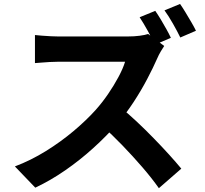

<svg xmlns="http://www.w3.org/2000/svg" viewBox="-20 -887 1040 975"><path d="M768.4 -831.9Q781.4 -813.3 796.8 -787.8Q812.2 -762.2 826 -737.2Q839.8 -712.2 847.7 -694.9L767.5 -660.6Q751.9 -691.4 730.5 -730.2Q709.1 -769 689.1 -799.4ZM894.4 -866.9Q907.6 -848.1 922.8 -822.8Q938 -797.5 952.4 -773Q966.7 -748.5 975.1 -730.9L895.6 -696.6Q880.2 -728.3 858 -767.3Q835.8 -806.4 815.3 -834.4ZM813.9 -653.7Q807.7 -645 796.6 -626.1Q785.5 -607.2 778.8 -591.2Q758.2 -544.1 727.6 -485.9Q697 -427.6 658.6 -368.9Q620.2 -310.3 577.1 -260.2Q521.3 -196.3 453.8 -135.2Q386.3 -74 311.7 -22.4Q237.1 29.3 159.2 66L55.6 -41.9Q136.6 -72.5 212.8 -119.7Q288.9 -167 354 -221.8Q419.1 -276.7 465.7 -328.6Q499.2 -366.2 528.8 -409.4Q558.4 -452.6 581.3 -495.4Q604.3 -538.2 615.2 -573.5Q605.1 -573.5 579 -573.5Q552.9 -573.5 518.3 -573.5Q483.6 -573.5 446 -573.5Q408.3 -573.5 373.6 -573.5Q339 -573.5 312.9 -573.5Q286.7 -573.5 275.8 -573.5Q255.4 -573.5 232 -572.1Q208.6 -570.7 188.5 -569Q168.4 -567.4 157.5 -566.6V-709.1Q171.5 -707.6 193.8 -705.8Q216.1 -704 238.8 -702.9Q261.4 -701.8 275.8 -701.8Q289.1 -701.8 316.8 -701.8Q344.6 -701.8 380.6 -701.8Q416.7 -701.8 455.2 -701.8Q493.8 -701.8 529.2 -701.8Q564.5 -701.8 591 -701.8Q617.4 -701.8 628.5 -701.8Q661.7 -701.8 689.4 -705.5Q717.2 -709.2 732.2 -714.4ZM590.1 -343.1Q629.2 -311.8 673 -270.8Q716.8 -229.8 759.7 -185.7Q802.7 -141.6 839.4 -101.1Q876 -60.5 900.7 -30.6L786.8 68.6Q750.2 16.8 702.8 -38Q655.4 -92.9 602.8 -147.5Q550.2 -202.2 496 -250.5Z"/></svg>

Font: Noto Sans KR Thin
Style: Regular
Weight: 100
Designer: Ryoko NISHIZUKA 西塚涼子 (kana, bopomofo & ideographs); Paul D. Hunt (Latin, Greek & Cyrillic); Sandoll Communications 산돌커뮤니
Foundry: Adobe
Version: Version 2.004-H2;hotconv 1.0.118;makeotfexe 2.5.65603